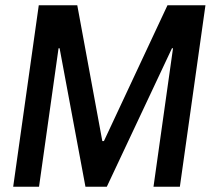

<svg xmlns="http://www.w3.org/2000/svg" viewBox="-20 -708 829 728"><path d="M562 0 636 -525H632L385 0H304L206 -525H202L128 0H30L127 -688H273L368 -173H374L615 -688H759L662 0Z"/></svg>

Font: Assailand Medium
Style: Italic
Weight: 500
Italic angle: -8°
Designer: Hector Gatti with collaboration of the Omnibus-Type team
Foundry: Omnibus-Type
Version: Version 0.072;October 19, 2019;FontCreator 12.0.0.2547 64-bi